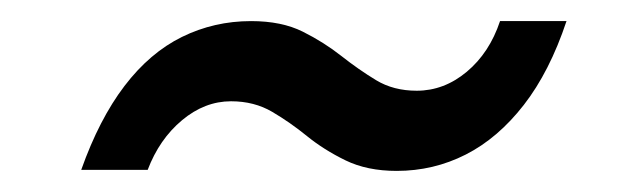

<svg xmlns="http://www.w3.org/2000/svg" viewBox="-20 -411 590 182"><path d="M356 -249Q328 -249 307.5 -259Q287 -269 271 -282Q255 -295 238 -305Q221 -315 199 -315Q174 -315 152.5 -297Q131 -279 120 -250H57Q74 -298 98 -329.5Q122 -361 152.5 -376Q183 -391 218 -391Q247 -391 267 -381Q287 -371 303.5 -358Q320 -345 336.5 -335Q353 -325 375 -325Q401 -325 422.5 -343Q444 -361 454 -391H517Q501 -343 476.5 -311.5Q452 -280 421.5 -264.5Q391 -249 356 -249Z"/></svg>

Font: DM Sans 20pt
Style: Italic
Weight: 400
Italic angle: -10°
Version: Version 4.004;gftools[0.9.30]